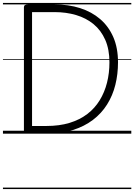

<svg xmlns="http://www.w3.org/2000/svg" viewBox="-20 -905 909 1300"><path d="M169 0Q142 0 142 -19V-856Q142 -866 149 -870.5Q156 -875 170 -875H350Q444 -875 522.5 -850Q601 -825 658.5 -775.5Q716 -726 747.5 -653Q779 -580 779 -483Q779 -403 761 -330.5Q743 -258 705 -197.5Q667 -137 609 -93Q551 -49 473 -24.5Q395 0 295 0ZM197 -52H294Q382 -52 451 -73Q520 -94 571 -133Q622 -172 655 -226Q688 -280 704.5 -345Q721 -410 721 -483Q721 -571 692.5 -635.5Q664 -700 613.5 -741.5Q563 -783 495.5 -803Q428 -823 350 -823H197ZM0 365H869V375H0ZM0 -20H869V0H0ZM0 -505H869V-500H0ZM0 -885H869V-875H0Z"/></svg>

Font: Playwrite GB S Guides
Style: Regular
Weight: 400
Designer: Veronika Burian, José Scaglione
Foundry: TypeTogether
Version: Version 1.003